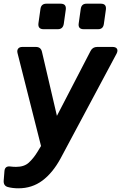

<svg xmlns="http://www.w3.org/2000/svg" viewBox="-37 -798 656 1039"><path d="M63 221Q31 221 5 214Q-19 207 -17 179L-13 129Q-11 99 19 103Q27 104 35 104.5Q43 105 50 105Q94 105 119 82Q144 59 165 25L185 -8L58 -510Q54 -525 61 -534.5Q68 -544 84 -544H157Q184 -544 190 -518L271 -171L453 -522Q464 -544 489 -544H572Q590 -544 596 -534Q602 -524 594 -508L291 59Q248 138 192 179.5Q136 221 63 221ZM199 -640Q167 -640 171 -672L182 -750Q186 -778 214 -778H291Q323 -778 319 -746L308 -668Q303 -640 276 -640ZM416 -640Q384 -640 389 -672L400 -750Q404 -778 431 -778H509Q540 -778 536 -746L525 -668Q521 -640 494 -640Z"/></svg>

Font: Pitagon Sans Text Bold
Style: Italic
Weight: 700
Italic angle: -8°
Designer: Travis Tran
Foundry: Pitagon
Version: Version 1.001; ttfautohint (v1.8.4.7-5d5b);gftools[0.9.26]